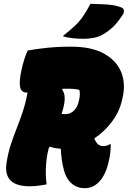

<svg xmlns="http://www.w3.org/2000/svg" viewBox="-20 -964 668 1004"><path d="M224 0Q205 4 182 7Q159 10 135 10Q-4 10 14 -111Q22 -164 36.5 -208Q51 -252 67.5 -293.5Q84 -335 99 -380Q114 -425 124 -480Q121 -480 119 -480Q92 -480 85.5 -507.5Q79 -535 92 -596Q98 -625 107 -653.5Q116 -682 125 -700Q169 -708 226 -714Q283 -720 352 -720Q458 -720 524 -683.5Q590 -647 614.5 -585Q639 -523 619 -444L616 -432Q602 -375 563 -324.5Q524 -274 473 -240Q483 -217 494 -208.5Q505 -200 521 -200Q538 -200 555 -210H559Q559 -184 556.5 -163Q554 -142 546 -109Q530 -45 496 -11Q465 20 424 20Q382 20 353.5 -5.5Q325 -31 314 -75Q307 -101 303 -129.5Q299 -158 298 -186Q284 -187 268.5 -189.5Q253 -192 244 -197L236 -193Q231 -175 227.5 -156.5Q224 -138 222 -117Q219 -83 219.5 -53.5Q220 -24 224 0ZM308 -388Q305 -378 302 -368Q311 -367 322 -367Q348 -367 367.5 -386.5Q387 -406 394 -443L395 -448Q400 -473 395 -494Q371 -500 340 -500Q324 -500 308 -500L305 -495Q330 -464 308 -388ZM453 -944Q497 -943 538.5 -940.5Q580 -938 612 -926Q627 -921 628 -909Q629 -897 621 -886Q592 -841 564 -816.5Q536 -792 501 -775Q488 -769 463.5 -765Q439 -761 415 -761Q393 -761 362 -764Q331 -767 308 -775Q346 -805 371 -828.5Q396 -852 414.5 -879Q433 -906 453 -944Z"/></svg>

Font: Recursive Sn Csl St XBk
Style: Italic
Weight: 1000
Italic angle: -15°
Version: Version 1.085;hotconv 1.1.0;makeotfexe 2.6.0; ttfautohint (v